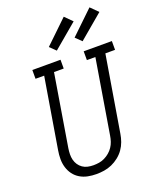

<svg xmlns="http://www.w3.org/2000/svg" viewBox="-176 -1081 973 1191"><g transform="rotate(-20 311.0 -485.5)"><path d="M251 8Q222 8 194.5 2.5Q167 -3 143.5 -17Q120 -31 104 -52.5Q88 -74 80 -100.5Q72 -127 72 -155.5Q72 -184 77 -213L154 -677H97V-735H283V-677H219L141 -203Q138 -184 137.5 -164.5Q137 -145 141.5 -127Q146 -109 156 -94Q166 -79 181 -68.5Q196 -58 214.5 -54Q233 -50 252 -50Q271 -50 289.5 -53Q308 -56 325.5 -64.5Q343 -73 358.5 -86Q374 -99 385 -115.5Q396 -132 402 -150Q408 -168 411 -187L492 -677H436V-735H622V-677H558L475 -177Q471 -151 462 -126Q453 -101 437.5 -79Q422 -57 400 -39.5Q378 -22 353 -11Q328 0 302 4Q276 8 251 8ZM451 -796 412 -834 563 -979 611 -931ZM281 -796 242 -834 393 -979 441 -931Z"/></g></svg>

Font: Iosevka Slab LtExObl
Style: Regular
Weight: 300
Width: 7
Italic angle: -9°
Monospace: yes
Designer: Belleve Invis
Foundry: Belleve Invis
Version: Version 11.1.0; ttfautohint (v1.8.3)